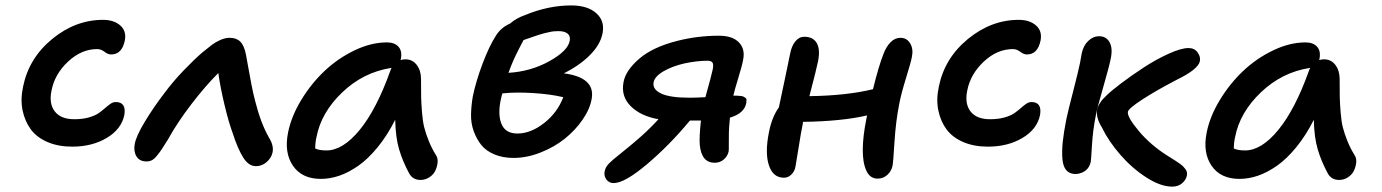

<svg xmlns="http://www.w3.org/2000/svg" viewBox="-20 -611 5148 715"><path d="M249 -64.9Q196.8 -64.9 157 -82Q117.2 -99.1 95 -128.9Q72.8 -158.7 64.2 -199.5Q55.7 -240.2 65.9 -288.1Q87.4 -394.5 174.3 -465.8Q261.2 -537.1 363.8 -537.1Q403.8 -537.1 427.7 -516.4Q451.7 -495.6 444.8 -460Q434.1 -408.2 394 -408.2Q381.8 -408.2 369.1 -418.2Q356.4 -428.2 341.8 -428.2Q283.2 -428.2 233.4 -381.6Q183.6 -335 171.9 -273.9Q161.6 -225.1 184.1 -196Q206.5 -167 256.8 -167Q287.1 -167 310.5 -173.6Q334 -180.2 347.4 -189.7Q360.8 -199.2 371.3 -208.5Q381.8 -217.8 391.4 -224.4Q400.9 -231 411.1 -231Q451.2 -231 442.9 -182.1Q431.6 -129.4 377.2 -97.2Q322.8 -64.9 249 -64.9Z M525.9 -9.8Q499 -9.8 487.8 -29.3Q476.6 -48.8 481.9 -75.2Q486.8 -103.5 518.6 -156.5Q550.3 -209.5 592.8 -265.1Q624.5 -307.6 663.8 -348.6Q703.1 -389.6 733.9 -416Q757.3 -435.1 769.5 -444.3Q781.7 -453.6 800 -461.9Q818.4 -470.2 835 -470.2Q860.8 -470.2 875.2 -455.6Q889.6 -440.9 896 -407.2Q898.4 -395 904.3 -361.6Q910.2 -328.1 916.7 -294.4Q923.3 -260.7 930.2 -234.9Q950.7 -152.8 981.9 -98.1Q1000 -69.3 995.1 -43.9Q990.7 -22.9 973.1 -7.6Q955.6 7.8 933.1 7.8Q905.8 7.8 885.5 -24.7Q865.2 -57.1 846.2 -116.2Q831.5 -155.8 815.9 -221.2Q800.3 -286.6 793 -338.9Q745.6 -292 692.6 -222.9Q639.6 -153.8 605 -90.8Q589.4 -65.9 583 -56.2Q576.7 -46.4 565.7 -32.7Q554.7 -19 545.7 -14.4Q536.6 -9.8 525.9 -9.8Z M1174.8 55.2Q1104.5 55.2 1071 6.3Q1037.6 -42.5 1052.7 -117.2Q1064.5 -176.8 1101.1 -237.5Q1137.7 -298.3 1187.5 -345.7Q1237.3 -393.1 1299.6 -423.1Q1361.8 -453.1 1420.9 -453.1Q1449.7 -453.1 1464.1 -436.8Q1478.5 -420.4 1472.7 -391.1Q1472.7 -390.1 1472.2 -388.9Q1471.7 -387.7 1471.7 -387.2Q1480.5 -390.1 1489.7 -390.1Q1516.1 -390.1 1532 -369.1Q1547.9 -348.1 1547.9 -316.9Q1547.9 -271.5 1548.3 -249.5Q1548.8 -227.5 1551.5 -193.1Q1554.2 -158.7 1559.8 -136.7Q1565.4 -114.7 1576.2 -87.4Q1586.9 -60.1 1603 -34.2Q1611.3 -22 1609.6 -5.9Q1607.9 10.3 1601.1 24.7Q1594.2 39.1 1579.1 49.1Q1564 59.1 1545.9 59.1Q1517.6 59.1 1503.9 35.2Q1479 -11.2 1466.1 -55.4Q1453.1 -99.6 1451.7 -165Q1421.9 -106 1386 -62.3Q1350.1 -18.6 1314 6.6Q1277.8 31.7 1243.2 43.5Q1208.5 55.2 1174.8 55.2ZM1158.7 -101.1Q1153.8 -81.1 1153.8 -58.1Q1168 -50.8 1195.8 -50.8Q1256.8 -50.8 1319.6 -127.4Q1382.3 -204.1 1433.1 -346.2Q1434.1 -350.1 1438 -357.9H1436Q1333 -341.8 1254.6 -267.1Q1176.3 -192.4 1158.7 -101.1Z M1892.6 -22.9Q1852.1 -22.9 1820.8 -36.1Q1789.6 -49.3 1772 -71.5Q1754.4 -93.8 1743.9 -123Q1733.4 -152.3 1734.1 -185.1Q1734.9 -217.8 1740.7 -252Q1752.4 -308.6 1777.3 -374.5Q1802.2 -440.4 1826.7 -478Q1845.7 -508.8 1878.9 -522.9Q1902.8 -543.5 1933.6 -554.2Q2021.5 -590.8 2106.9 -590.8Q2168.5 -590.8 2200.9 -561.5Q2233.4 -532.2 2223.6 -485.8Q2215.3 -444.3 2176.5 -405.5Q2137.7 -366.7 2079.6 -337.9Q2196.8 -322.8 2183.6 -244.1Q2177.2 -205.6 2149.9 -165.8Q2122.6 -126 2083.3 -94.5Q2043.9 -63 1992.9 -43Q1941.9 -22.9 1892.6 -22.9ZM2059.6 -495.1Q2051.3 -495.1 2043 -494.4Q2034.7 -493.7 2024.4 -491.2Q2014.2 -488.8 2007.3 -487.3Q2000.5 -485.8 1987.8 -481.7Q1975.1 -477.5 1969.5 -475.6Q1963.9 -473.6 1949 -468.5Q1934.1 -463.4 1929.7 -461.9Q1928.7 -460 1914.8 -433.3Q1900.9 -406.7 1891.6 -385.5Q1882.3 -364.3 1873.5 -339.8Q1956.5 -344.7 2025.6 -383.1Q2094.7 -421.4 2101.6 -459Q2105 -476.6 2093.8 -485.8Q2082.5 -495.1 2059.6 -495.1ZM1843.8 -234.9Q1833.5 -180.2 1848.6 -147Q1863.8 -113.8 1906.7 -113.8Q1956.5 -113.8 2006.1 -152.6Q2055.7 -191.4 2077.6 -249Q2031.2 -260.3 1966.3 -264.4Q1901.4 -268.6 1850.6 -263.2Q1849.6 -259.8 1847.2 -250Q1844.7 -240.2 1843.8 -234.9Z M2265.1 70.8Q2247.6 70.8 2237.8 56.9Q2228 43 2231.9 25.9Q2234.9 11.2 2247.8 -2.2Q2260.7 -15.6 2291 -39.1Q2292.5 -40.5 2303.7 -49.6Q2314.9 -58.6 2317.6 -60.8Q2320.3 -63 2330.6 -71.5Q2340.8 -80.1 2344.7 -83.5Q2348.6 -86.9 2358.4 -95.2Q2368.2 -103.5 2373.3 -108.4Q2378.4 -113.3 2387.2 -121.3Q2396 -129.4 2402.3 -136Q2408.7 -142.6 2416.7 -150.6Q2424.8 -158.7 2432.1 -167Q2365.7 -178.7 2328.6 -215.8Q2291.5 -252.9 2302.2 -306.2Q2310.5 -349.6 2361.1 -392.8Q2411.6 -436 2502.9 -459Q2578.6 -478 2657.2 -478Q2708 -478 2731.9 -452.9Q2755.9 -427.7 2747.1 -387.2Q2744.1 -368.7 2729.7 -321.8Q2715.3 -274.9 2710.9 -254.9Q2719.7 -254.9 2725.1 -254.6Q2730.5 -254.4 2738 -253.7Q2745.6 -252.9 2748.5 -251.2Q2751.5 -249.5 2755.9 -246.6Q2760.3 -243.7 2759.8 -239Q2759.3 -234.4 2759.3 -228Q2752 -188.5 2698.2 -172.9Q2694.3 -130.9 2694.3 -116.2Q2693.8 -106 2694.1 -76.9Q2694.3 -47.9 2693.4 -46.9Q2689.5 -29.3 2675.3 -17.1Q2661.1 -4.9 2641.1 -4.9Q2592.3 -4.9 2585.9 -71.8Q2583.5 -100.6 2590.3 -162.1H2549.3Q2472.7 -69.8 2389.4 0.5Q2306.2 70.8 2265.1 70.8ZM2414.1 -305.2Q2408.7 -278.8 2441.7 -262.9Q2474.6 -247.1 2548.3 -247.1Q2566.9 -247.1 2606.9 -249Q2629.9 -331.5 2634.3 -353Q2637.7 -371.1 2633.3 -377.9Q2628.9 -384.8 2614.3 -384.8Q2575.7 -384.8 2529.3 -375Q2483.9 -364.7 2451.2 -345.7Q2418.5 -326.7 2414.1 -305.2Z M2899.4 50.8Q2858.9 50.8 2843.5 4.9Q2828.1 -41 2843.3 -117.2Q2854 -174.3 2880.4 -210.9Q2885.7 -236.3 2900.9 -307.4Q2916 -378.4 2922.4 -411.1Q2927.7 -439.5 2941.7 -456.8Q2955.6 -474.1 2975.1 -474.1Q3007.8 -474.1 3021.5 -450.7Q3035.2 -427.2 3026.4 -382.8Q3020.5 -353.5 2994.1 -252.9Q3133.3 -254.9 3231 -278.8Q3252 -364.3 3270 -410.2Q3279.8 -436.5 3296.1 -453.4Q3312.5 -470.2 3333 -470.2Q3356.9 -470.2 3369.4 -449.5Q3381.8 -428.7 3376 -399.9Q3372.1 -378.4 3354.2 -321Q3336.4 -263.7 3329.1 -226.1Q3315.9 -159.7 3311 -82.5Q3306.2 -5.4 3304.2 4.9Q3299.8 26.4 3284.4 40.3Q3269 54.2 3248 54.2Q3219.7 54.2 3206.1 24.2Q3192.4 -5.9 3192.9 -54.9Q3193.4 -104 3206.1 -167Q3206.5 -169.4 3207.5 -174.1Q3208.5 -178.7 3209 -181.2Q3114.7 -159.2 2970.2 -157.2V-153.8Q2962.4 -116.2 2953.9 -60.8Q2945.3 -5.4 2942.4 8.8Q2939.5 26.9 2927.2 38.8Q2915 50.8 2899.4 50.8Z M3659.2 -64.9Q3606.9 -64.9 3567.1 -82Q3527.3 -99.1 3505.1 -128.9Q3482.9 -158.7 3474.4 -199.5Q3465.8 -240.2 3476.1 -288.1Q3497.6 -394.5 3584.5 -465.8Q3671.4 -537.1 3773.9 -537.1Q3814 -537.1 3837.9 -516.4Q3861.8 -495.6 3855 -460Q3844.2 -408.2 3804.2 -408.2Q3792 -408.2 3779.3 -418.2Q3766.6 -428.2 3752 -428.2Q3693.4 -428.2 3643.6 -381.6Q3593.8 -335 3582 -273.9Q3571.8 -225.1 3594.2 -196Q3616.7 -167 3667 -167Q3697.3 -167 3720.7 -173.6Q3744.1 -180.2 3757.6 -189.7Q3771 -199.2 3781.5 -208.5Q3792 -217.8 3801.5 -224.4Q3811 -231 3821.3 -231Q3861.3 -231 3853 -182.1Q3841.8 -129.4 3787.4 -97.2Q3732.9 -64.9 3659.2 -64.9Z M3985.8 37.1Q3963.4 37.1 3950.9 22.9Q3938.5 8.8 3936.3 -20Q3934.1 -48.8 3937.7 -83.5Q3941.4 -118.2 3951.2 -168Q3958 -200.2 3976.6 -271.7Q3995.1 -343.3 4002 -377Q4002.4 -380.9 4004.9 -393.1Q4007.3 -405.3 4008.3 -412.1Q4014.6 -441.9 4033 -459Q4051.3 -476.1 4072.3 -476.1Q4100.1 -476.1 4112.3 -453.1Q4124.5 -430.2 4116.2 -392.1Q4110.8 -364.3 4088.9 -288.3Q4066.9 -212.4 4061 -182.1Q4049.8 -127.4 4046.4 -69.8Q4043 -12.2 4042 -8.8Q4037.6 12.7 4022.2 24.4Q4006.8 36.1 3985.8 37.1ZM4345.2 84Q4302.2 84 4249 49.8Q4195.8 15.6 4151.9 -34.9Q4107.9 -85.4 4083 -137.2Q4060.5 -173.3 4065.9 -203.1Q4071.8 -229.5 4100.1 -254.9Q4117.7 -272.5 4155.5 -301Q4193.4 -329.6 4238.8 -359.4Q4284.2 -389.2 4331.3 -410.6Q4378.4 -432.1 4406.2 -432.1Q4427.7 -432.1 4439.7 -416Q4451.7 -399.9 4448.2 -382.8Q4441.9 -353 4363.3 -314.5Q4356.4 -311 4353 -309.1Q4284.7 -273.4 4233.9 -240.5Q4183.1 -207.5 4180.2 -194.8Q4176.8 -175.8 4220.7 -123.3Q4264.6 -70.8 4328.1 -30.8Q4333.5 -27.3 4343.8 -21Q4354 -14.6 4359.6 -11Q4365.2 -7.3 4373.5 -1.5Q4381.8 4.4 4386 8.8Q4390.1 13.2 4394.5 18.8Q4398.9 24.4 4399.9 30.5Q4400.9 36.6 4399.9 43Q4396.5 59.1 4382.1 71.5Q4367.7 84 4345.2 84Z M4595.7 55.2Q4525.4 55.2 4491.9 6.3Q4458.5 -42.5 4473.6 -117.2Q4485.4 -176.8 4522 -237.5Q4558.6 -298.3 4608.4 -345.7Q4658.2 -393.1 4720.5 -423.1Q4782.7 -453.1 4841.8 -453.1Q4870.6 -453.1 4885 -436.8Q4899.4 -420.4 4893.6 -391.1Q4893.6 -390.1 4893.1 -388.9Q4892.6 -387.7 4892.6 -387.2Q4901.4 -390.1 4910.6 -390.1Q4937 -390.1 4952.9 -369.1Q4968.8 -348.1 4968.8 -316.9Q4968.8 -271.5 4969.2 -249.5Q4969.7 -227.5 4972.4 -193.1Q4975.1 -158.7 4980.7 -136.7Q4986.3 -114.7 4997.1 -87.4Q5007.8 -60.1 5023.9 -34.2Q5032.2 -22 5030.5 -5.9Q5028.8 10.3 5022 24.7Q5015.1 39.1 5000 49.1Q4984.9 59.1 4966.8 59.1Q4938.5 59.1 4924.8 35.2Q4899.9 -11.2 4887 -55.4Q4874 -99.6 4872.6 -165Q4842.8 -106 4806.9 -62.3Q4771 -18.6 4734.9 6.6Q4698.7 31.7 4664.1 43.5Q4629.4 55.2 4595.7 55.2ZM4579.6 -101.1Q4574.7 -81.1 4574.7 -58.1Q4588.9 -50.8 4616.7 -50.8Q4677.7 -50.8 4740.5 -127.4Q4803.2 -204.1 4854 -346.2Q4855 -350.1 4858.9 -357.9H4856.9Q4753.9 -341.8 4675.5 -267.1Q4597.2 -192.4 4579.6 -101.1Z"/></svg>

Font: Shantell Sans Irregular Bouncy
Style: Italic
Weight: 500
Italic angle: -11.31°
Designer: Stephen Nixon, Anya Danilova, Shantell Martin
Foundry: Arrow Type
Version: Version 1.006;[9816181b4]